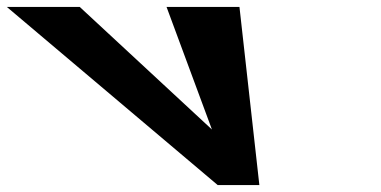

<svg xmlns="http://www.w3.org/2000/svg" viewBox="-298 -533 1096 553"><path d="M-68.3 -513H-278.3L329 0H449L391.7 -513H181.7L312.4 -160Z"/></svg>

Font: Hussar
Style: BdOpOblSeven
Weight: 700
Foundry: Cannot Into Space Fonts
Version: Version 2.00